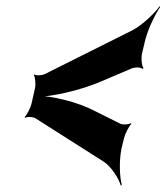

<svg xmlns="http://www.w3.org/2000/svg" viewBox="-20 -608 529 610"><path d="M303 -350 397 -390C408 -395 428 -395 433 -389L436 -392C430 -398 428 -424 431 -437L439 -471C447 -509 472 -562 489 -586L487 -588C470 -564 430 -527 401 -512L123 -373C114 -368 93 -367 89 -372L88 -368C92 -363 94 -339 91 -327L80 -278C77 -266 65 -242 59 -237V-233C65 -238 85 -237 93 -232L310 -94C333 -79 357 -42 364 -18L367 -21C360 -44 358 -97 366 -136L374 -169C377 -182 390 -208 397 -214V-217C389 -212 368 -211 360 -216L282 -255C225 -285 143 -304 92 -304L91 -300C142 -300 234 -320 303 -350Z"/></svg>

Font: Asimov
Style: EdgeExtremeIt
Weight: 500
Designer: Google
Version: Version 2.000980: 2014